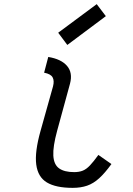

<svg xmlns="http://www.w3.org/2000/svg" viewBox="-20 -893 640 927"><path d="M331 14Q250 14 206.5 -12Q163 -38 155 -98.5Q147 -159 176 -262L236 -476Q243 -503 234 -519.5Q225 -536 193 -542L213 -618Q275 -608 303.5 -575Q332 -542 318 -489L256 -262Q235 -185 237.5 -141.5Q240 -98 265.5 -80Q291 -62 338 -62Q362 -62 379.5 -69Q397 -76 414.5 -94.5Q432 -113 455 -145L518 -101Q487 -58 459 -32.5Q431 -7 400.5 3.5Q370 14 331 14ZM305 -676 261 -735 447 -873 491 -815Z"/></svg>

Font: Victor Mono Thin Medium
Style: Italic
Weight: 500
Italic angle: -12°
Monospace: yes
Version: Version 1.561;gftools[0.9.30]